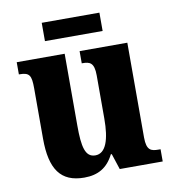

<svg xmlns="http://www.w3.org/2000/svg" viewBox="-79 -756 757 836"><g transform="rotate(-10 299.5 -338.0)"><path d="M161 -605H416V-686H161ZM227 10C288 10 330 -14 358 -70H362L385 0H575V-54H566C534 -54 513 -59 513 -117V-536H302V-482H305C337 -482 357 -476 357 -419V-228C357 -136 338 -77 291 -77C246 -77 236 -125 236 -218V-536H24V-482H27C71 -482 79 -468 79 -411V-188C79 -53 123 10 227 10Z"/></g></svg>

Font: Noto Serif Condensed ExtraBold
Style: Regular
Weight: 800
Width: 3
Designer: Monotype Design Team
Foundry: Monotype Imaging Inc.
Version: Version 2.013